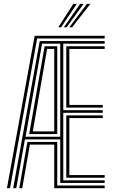

<svg xmlns="http://www.w3.org/2000/svg" viewBox="-20 -988 598 1008"><path d="M16.5 0 162 -800H529.5V-786.2H175L32.5 0ZM49.2 0 188.5 -772.5H529.5V-758.8H312.2V-409.5H519.5V-395.8H312.2V-41.2H529.5V-27.5H296.2V-256.2H110.8L65.5 0ZM114.2 -270H296.2V-758.8H200.8ZM133.2 -284.2 214.2 -745H280.5V-284.2ZM328 -423.2V-745H529.5V-731.2H344V-437H519.5V-423.2ZM152.2 -298H264.8V-731.2H227.2ZM328 -55V-382H519.5V-368.2H344V-68.8H529.5V-55ZM81.2 0 123.8 -242.8H280.5V-13.8H529.5V0H264.8V-229H136.8L96.8 0ZM286.2 -845 365 -967.8H383.2L301 -845ZM344 -845 436.5 -967.8H454.5L358.8 -845ZM315.2 -845 400.8 -967.8H419L329.8 -845Z"/></svg>

Font: Big Shoulders Inline Text
Style: Regular
Weight: 400
Designer: Patric King
Foundry: XO Type Co
Version: Version 1.000